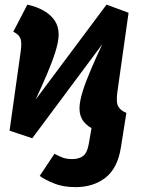

<svg xmlns="http://www.w3.org/2000/svg" viewBox="-20 -566 593 809"><path d="M411 -379.8 116 16.5 20.3 -15.5 130.2 -146.6 428.9 -546.5 521.7 -512.2ZM298 222.5Q245.6 222.5 206.9 206.6Q168.2 190.7 147.3 175.3L209.4 82Q227 91.3 243.6 97.8Q260.2 104.3 283.9 104.3Q312.3 104.3 329.8 91.5Q347.4 78.7 353.8 41.5L372.1 -63.8L512.5 -90.4L489.3 55.8Q475.7 142.6 424.6 182.6Q373.4 222.5 298 222.5ZM130.2 -146.6 20.3 -15.5 67.4 -350.6Q72.4 -386.4 66.2 -403.5Q60 -420.7 35.9 -432.3L95.4 -546.5Q133.6 -538.1 163 -521.7Q192.5 -505.2 209.8 -480.3Q227.1 -455.4 227.1 -420.2Q227.1 -404.8 223.3 -385.9Q219.5 -367 212.7 -345.5Q205.9 -323.9 196.7 -299.9Q187.4 -275.9 176.8 -250.7Q166.3 -225.6 154.3 -199.4Q142.4 -173.2 130.2 -146.6ZM512.5 -90.4 446.5 0.3Q409.3 -6 379.4 -19.1Q349.5 -32.1 332.2 -54.2Q314.9 -76.3 314.9 -109.4Q314.9 -124.8 318.7 -143.5Q322.5 -162.2 329.1 -183.5Q335.7 -204.7 344.9 -228.1Q354.2 -251.6 364.7 -276.7Q375.3 -301.9 387.2 -327.9Q399.1 -353.9 411 -379.8L521.7 -512.2L474.6 -179Q468.3 -133.5 478.9 -116.3Q489.5 -99.2 512.5 -90.4Z"/></svg>

Font: Fira Sans Variable
Style: Italic
Weight: 397
Italic angle: -8°
Designer: Carrois Corporate & Edenspiekermann AG
Foundry: Carrois Corporate GbR & Edenspiekermann AG
Version: Version 4.202